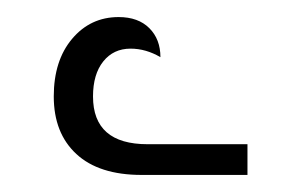

<svg xmlns="http://www.w3.org/2000/svg" viewBox="-20 -815 344 225"><path d="M43 -702Q43 -744 64.5 -769.5Q86 -795 119 -795Q142 -795 155 -782Q168 -769 168 -748Q151 -758 133 -758Q113 -758 101 -743Q89 -728 89 -702Q89 -646 153 -646H270V-610H146Q96 -610 69.5 -634.5Q43 -659 43 -702Z"/></svg>

Font: Noto Serif Armenian Light Cond
Style: Regular
Weight: 300
Width: 3
Designer: Monotype Design team
Foundry: Monotype Imaging Inc.
Version: Version 1.000